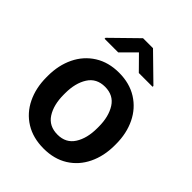

<svg xmlns="http://www.w3.org/2000/svg" viewBox="-218 -872 995 995"><g transform="rotate(45 279.0 -374.5)"><path d="M352 -616 277 -692 201 -616H101V-623L240 -759H313L453 -622V-616ZM279 -545Q356 -545 412.5 -509.5Q469 -474 499 -412Q529 -350 529 -272V-262Q529 -184 499 -122Q469 -60 413 -25Q357 10 280 10Q202 10 145.5 -25Q89 -60 59 -122Q29 -184 29 -262V-272Q29 -350 59 -412Q89 -474 145.5 -509.5Q202 -545 279 -545ZM280 -92Q341 -92 371.5 -139.5Q402 -187 402 -262V-272Q402 -346 371.5 -394Q341 -442 279 -442Q217 -442 186.5 -394Q156 -346 156 -272V-262Q156 -187 186.5 -139.5Q217 -92 280 -92Z"/></g></svg>

Font: Freesentation 7 Bold
Style: Regular
Weight: 700
Designer: glyphs from Roboto by Christian Robertson / Hangul glyphs from Noto Sans CJK(Source Han Sans) by Jang Soo-young and Kang
Foundry: PT&
Version: Version 2.001